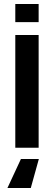

<svg xmlns="http://www.w3.org/2000/svg" viewBox="-20 -734 268 954"><path d="M56 0V-560H172V0ZM56 -624V-714H172V-624ZM173 56 133 200H17L84 56Z"/></svg>

Font: Tektur Medium
Style: Regular
Weight: 500
Designer: Adam Jagosz
Foundry: Adam Jagosz
Version: Version 1.005;gftools[0.9.30]